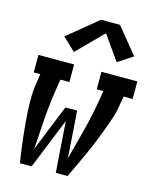

<svg xmlns="http://www.w3.org/2000/svg" viewBox="-116 -852 752 930"><g transform="rotate(15 260.5 -386.5)"><path d="M74 0Q69 -32 64.5 -65Q60 -98 56.5 -130.5Q53 -163 50 -196Q47 -229 45.5 -262.5Q44 -296 44.5 -330Q45 -364 51 -398L58 -442H25V-530H204V-442H159L152 -398Q139 -319 133.5 -241Q128 -163 123 -85L217 -318H276L289 -132L292 -85L293 -86Q314 -163 334 -241Q354 -319 367 -398L374 -442H341V-530H521V-442H476L468 -398Q463 -363 452 -329.5Q441 -296 428.5 -262.5Q416 -229 402.5 -196Q389 -163 374 -130.5Q359 -98 344 -65Q329 -32 313 0H254L236 -255L133 0ZM187 -588 123 -649 274 -773H369L475 -643L400 -594L314 -716Z"/></g></svg>

Font: Iosevka Curly Slab SmBdObl
Style: Regular
Weight: 600
Italic angle: -9°
Monospace: yes
Designer: Belleve Invis
Foundry: Belleve Invis
Version: Version 11.0.0; ttfautohint (v1.8.3)